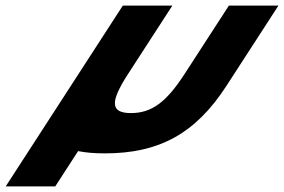

<svg xmlns="http://www.w3.org/2000/svg" viewBox="-32 -533 1014 686"><path d="M425.7 -269 583.8 -513H406.8L220.9 -226L-11.6 133H165.4L247.1 6.8C273.2 12.3 305.1 15 342.8 15C534.8 15 665.5 -54 776.9 -226L962.8 -513H785.8L627.7 -269C562.3 -168 510.1 -129 436.1 -129C362.1 -129 360.3 -168 425.7 -269Z"/></svg>

Font: Hussar
Style: BdWodka
Weight: 700
Foundry: Cannot Into Space Fonts
Version: Version 2.00